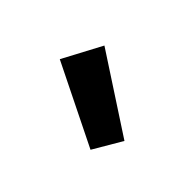

<svg xmlns="http://www.w3.org/2000/svg" viewBox="-45 -992 508 508"><g transform="rotate(45 209.0 -737.5)"><path d="M299 -627 72 -739 130 -848 346 -707Z"/></g></svg>

Font: BitterBold
Style: Bold
Weight: 700
Designer: Sol Matas
Foundry: Sol Matas
Version: Version 001.001